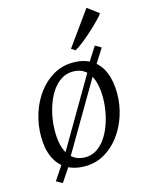

<svg xmlns="http://www.w3.org/2000/svg" viewBox="-133 -922 818 1072"><g transform="rotate(-15 276.0 -386.5)"><path d="M94 68.5 59 49 117.5 -39.5 152 -92.5 389 -497.5 410.5 -541.5 465 -627 499.5 -606.5 445 -520.5 412.5 -469.5 173 -61.5 150 -15ZM322.5 -567Q385.5 -567 428.8 -540Q472 -513 494.2 -461.5Q516.5 -410 516.5 -337Q516.5 -272 496.5 -210Q476.5 -148 439.5 -98.2Q402.5 -48.5 351.5 -19.2Q300.5 10 239 10Q177 10 133 -16.2Q89 -42.5 66.2 -92.8Q43.5 -143 43.5 -213.5Q43.5 -280.5 63.2 -343.8Q83 -407 120 -457.2Q157 -507.5 208.5 -537.2Q260 -567 322.5 -567ZM309 -518.5Q272.5 -518.5 243.2 -500.5Q214 -482.5 192 -452Q170 -421.5 155.2 -382.8Q140.5 -344 133.2 -302.2Q126 -260.5 126 -220.5Q126 -162 140.5 -121.5Q155 -81 183.5 -59.5Q212 -38 253.5 -38Q289 -38 317.8 -56Q346.5 -74 368.2 -104.5Q390 -135 404.5 -173.5Q419 -212 426.5 -253.8Q434 -295.5 434 -335Q434 -392.5 420.2 -433.5Q406.5 -474.5 379 -496.5Q351.5 -518.5 309 -518.5ZM332 -644 474.5 -842.5 539.5 -794Q534 -784.5 518.8 -768Q503.5 -751.5 482.5 -731.5Q461.5 -711.5 438.5 -691.5Q415.5 -671.5 393.5 -655Q371.5 -638.5 354 -629Z"/></g></svg>

Font: Merriweather 20pt Light
Style: Italic
Weight: 300
Italic angle: -7.8°
Version: Version 2.101